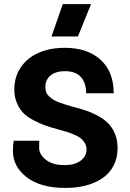

<svg xmlns="http://www.w3.org/2000/svg" viewBox="-20 -904 636 936"><path d="M298.8 12.2Q178.7 12.2 110.8 -39.6Q43 -91.3 43 -168.9Q43 -194.8 46.9 -217.8H171.9Q170.9 -210 170.9 -183.1Q170.9 -151.4 203.6 -125.2Q236.3 -99.1 293.9 -99.1Q344.2 -99.1 373 -120.6Q401.9 -142.1 401.9 -175.8Q401.9 -192.9 393.3 -207Q384.8 -221.2 373.5 -230Q362.3 -238.8 341.8 -247.6Q321.3 -256.3 308.1 -260.5Q294.9 -264.6 271 -271Q230 -282.2 202.4 -291.7Q174.8 -301.3 143.3 -317.9Q111.8 -334.5 93.3 -353.5Q74.7 -372.6 62.3 -401.9Q49.8 -431.2 49.8 -467.8Q49.8 -529.8 81.8 -576.4Q113.8 -623 169.2 -647Q224.6 -670.9 295.9 -670.9Q406.2 -670.9 470.2 -612.8Q534.2 -554.7 534.2 -449.2H399.9Q399.9 -501.5 373.5 -529.3Q347.2 -557.1 296.9 -557.1Q252.4 -557.1 226.8 -536.6Q201.2 -516.1 201.2 -479Q201.2 -464.8 205.6 -453.6Q210 -442.4 220.5 -433.1Q231 -423.8 241 -417.5Q251 -411.1 269.5 -404.3Q288.1 -397.5 301 -393.6Q314 -389.6 337.9 -382.8Q377 -373 407.2 -362.1Q437.5 -351.1 465.8 -334.5Q494.1 -317.9 512.7 -297.1Q531.2 -276.4 542.2 -247.3Q553.2 -218.3 553.2 -183.1Q553.2 -133.8 533.4 -95.9Q513.7 -58.1 478.5 -34.7Q443.4 -11.2 397.9 0.5Q352.5 12.2 298.8 12.2ZM231 -726.1 286.1 -883.8H423.8L359.9 -726.1Z"/></svg>

Font: Human Sans
Style: Bold
Weight: 700
Designer: Tim Radville
Foundry: Continuum
Version: Version 1.000;FEAKit 1.0